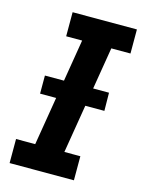

<svg xmlns="http://www.w3.org/2000/svg" viewBox="-112 -803 657 871"><g transform="rotate(15 216.0 -367.5)"><path d="M20 0H322V-113H247L331 -622H421V-735H119V-622H194L110 -113H20ZM72 -340H374L373 -425H72Z"/></g></svg>

Font: Iosevka Sparkle XBdObl
Style: Regular
Weight: 800
Italic angle: -9°
Designer: Belleve Invis
Foundry: Belleve Invis
Version: Version 4.5.0; ttfautohint (v1.8.3)